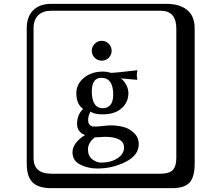

<svg xmlns="http://www.w3.org/2000/svg" viewBox="-20 -774 1140 1006"><path d="M476.1 -471.4Q460.9 -486.8 460.9 -507.8Q460.9 -528.8 476.1 -544.4Q491.2 -560.1 513.2 -560.1Q535.2 -560.1 550 -544.4Q564.9 -528.8 564.9 -507.8Q564.9 -486.8 550 -471.4Q535.2 -456.1 513.2 -456.1Q491.2 -456.1 476.1 -471.4ZM652.8 -286.1Q652.8 -238.3 616.9 -206.5Q581.1 -174.8 518.1 -174.8Q478 -174.8 460 -186L454.1 -189Q441.9 -168.9 441.9 -144Q441.9 -128.9 449.5 -120.8Q457 -112.8 464.1 -111.8Q471.2 -110.8 484.9 -110.8L506.8 -112.8Q541 -116.7 554.2 -117.2Q593.3 -117.2 625.2 -109.1Q657.2 -101.1 682.1 -77.6Q707 -54.2 707 -18.1Q707 39.1 638.4 74Q569.8 108.9 490.2 108.9Q440.4 108.9 400.1 88.4Q359.9 67.9 359.9 23.9Q359.9 -24.9 425.8 -66.9Q407.7 -71.8 395.8 -86.9Q383.8 -102.1 383.8 -125Q383.8 -173.8 415 -202.1L411.1 -207Q380.4 -231 379.9 -285.2Q379.9 -333 419.4 -366Q459 -398.9 519 -398.9Q540 -398.9 563 -392.1Q595.2 -394 640.6 -399.4Q686 -404.8 696.8 -405.8L700.2 -403.8Q697.3 -394 696.8 -379.9Q696.8 -367.7 700.2 -357.9L696.8 -356Q695.3 -356 612.8 -363.3Q630.9 -350.1 641.8 -328.9Q652.8 -307.6 652.8 -286.1ZM573.2 -278.8Q573.2 -365.7 511.2 -366.2Q461.4 -366.2 460.9 -295.9Q460.9 -207 520 -207Q543 -207 558.1 -223.9Q573.2 -240.7 573.2 -278.8ZM249 -717.8Q204.1 -717.8 179.9 -693.8Q155.8 -669.9 155.8 -625V53.2Q155.8 136.2 249 136.2H820.8Q865.7 136.2 884.8 117.2Q903.8 98.1 903.8 53.2V-625Q903.8 -717.8 820.8 -717.8ZM1000 84Q1000 152.8 973.4 182.4Q946.8 211.9 880.9 211.9H249Q181.2 211.9 150.6 181.4Q120.1 150.9 120.1 84V-625Q120.1 -687 154.1 -720.5Q188 -753.9 249 -753.9H851.1Q920.9 -753.9 960.4 -721.9Q1000 -689.9 1000 -625ZM476.6 -54.2Q440.9 -25.9 440.9 8.8Q440.9 43 463.4 60.5Q485.8 78.1 511.2 78.1Q560.1 78.1 595 55.7Q629.9 33.2 629.9 -1Q629.9 -57.1 527.8 -57.1Q524.4 -57.1 506.6 -55.7Q488.8 -54.2 476.6 -54.2ZM477.5 -54.7H478Q478 -55.2 477.5 -54.7Z"/></svg>

Font: Linux Biolinum Keyboard O
Style: Regular
Weight: 700
Designer: Philipp H. Poll
Foundry: Philipp H. Poll
Version: Version 0.6.1